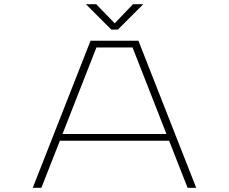

<svg xmlns="http://www.w3.org/2000/svg" viewBox="-20 -894 1090 914"><path d="M662 -874 541 -753H510L389 -874H438L526 -783L613 -874ZM873 0 785 -224H265L177 0H136L411 -700H639L914 0ZM439 -668 277.5 -256H772.5L611 -668Z"/></svg>

Font: League Mono Extended Thin
Style: Regular
Weight: 100
Width: 9
Designer: Tyler Finck
Foundry: The League of Moveable Type / Tyler Finck
Version: Version 2.210